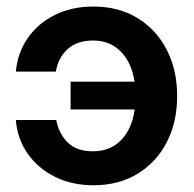

<svg xmlns="http://www.w3.org/2000/svg" viewBox="-20 -547 584 579"><path d="M261.7 11.7Q196.8 11.7 145.5 -13.9Q94.2 -39.6 63.2 -84Q32.2 -128.4 27.8 -185.1H149.4Q158.2 -142.1 185.1 -116.5Q211.9 -90.8 260.3 -90.8Q312.5 -90.8 345.2 -124.5Q377.9 -158.2 386.2 -216.8H192.9V-300.8H385.7Q377 -358.4 344.2 -391.6Q311.5 -424.8 260.3 -424.8Q212.4 -424.8 183.8 -398.7Q155.3 -372.6 148.4 -331.1H27.8Q33.2 -388.7 64.2 -432.9Q95.2 -477.1 146 -502.2Q196.8 -527.3 261.7 -527.3Q337.4 -527.3 394 -492.9Q450.7 -458.5 482.4 -397.7Q514.2 -336.9 514.2 -257.3Q514.2 -177.7 482.4 -117.2Q450.7 -56.6 394 -22.5Q337.4 11.7 261.7 11.7Z"/></svg>

Font: Inter Display SemiBold
Style: Regular
Weight: 600
Designer: Rasmus Andersson
Foundry: rsms
Version: Version 4.001;git-9221beed3